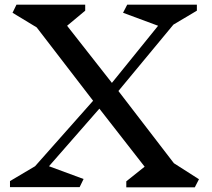

<svg xmlns="http://www.w3.org/2000/svg" viewBox="-20 -806 911 827"><path d="M819 1H524V-25L603 -88L408 -338L191 -90L340 -35L323 0H23V-26L131 -90L381 -372L138 -688L34 -751L51 -786H347V-760L269 -695L462 -449L661 -695L510 -751L528 -786H828V-760L727 -700L490 -414L729 -103L837 -34Z"/></svg>

Font: Inknut Antiqua Light
Style: Regular
Weight: 300
Designer: Claus Eggers Sørensen
Foundry: Claus Eggers Sørensen
Version: Version 1.003; ttfautohint (v1.8.2) -l 8 -r 50 -G 200 -x 14 